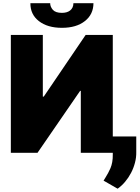

<svg xmlns="http://www.w3.org/2000/svg" viewBox="-20 -943 861 1185"><path d="M244.3 -727.3V-346.6H250L508.5 -727.3H676.1V-100.9H821V-4.3Q821.7 28.4 813 61.4Q804.3 94.5 788.7 124.3Q773.1 154.1 751.8 179.3Q730.5 204.5 706 221.6L619.3 171.9Q622.2 166.9 625.4 161.8Q628.6 156.6 631.7 151.6Q639.6 139.2 647.2 125Q654.8 110.8 661.9 94.8Q669 77.8 672.8 56.8Q676.5 35.9 676.1 9.9V0H478.7V-382.1H474.4L211.6 0H46.9V-727.3ZM167.6 -923.3H289.8Q289.4 -902 306.1 -882.5Q322.8 -863.6 362.2 -863.6Q376.8 -863.6 389.6 -867Q402.3 -870.4 411.9 -877.7Q421.5 -884.9 427.2 -896.1Q432.9 -907.3 433.2 -923.3H556.8Q556.5 -854 503.9 -812.9Q451.3 -771.3 362.2 -771.3Q273.1 -771.3 219.8 -812.9Q166.9 -854 167.6 -923.3Z"/></svg>

Font: Inter P Black
Style: Regular
Weight: 900
Designer: Rasmus Andersson
Foundry: rsms
Version: Version 3.018;git-588b23468